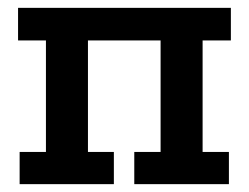

<svg xmlns="http://www.w3.org/2000/svg" viewBox="-20 -469 633 489"><path d="M30 -82H97V-366H26V-449H568V-366H496V-82H563V0H322V-82H389V-366H204V-82H270V0H30Z"/></svg>

Font: Zilla Slab SemiBold
Style: Regular
Weight: 600
Designer: Typotheque.com
Foundry: Typotheque type foundry
Version: Version 1.1; 2017